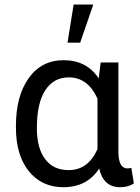

<svg xmlns="http://www.w3.org/2000/svg" viewBox="-20 -798 605 829"><path d="M491.2 -528.3H414.6L406.2 -459.5C371.4 -511.9 321 -538.1 254.9 -538.1C191.1 -538.1 140.8 -512.3 104 -460.7C67.2 -409.1 48.8 -340.3 48.8 -254.4V-247.1C48.8 -167.6 67.4 -104.9 104.5 -58.8C141.6 -12.8 191.4 10.3 253.9 10.3C321.9 10.3 373.4 -16.6 408.2 -70.3C420.6 -16.6 450.7 10.3 498.5 10.3C522.6 10.3 542.5 4.7 558.1 -6.3L546.9 -73.2C542 -71.6 536.5 -70.8 530.3 -70.8C504.9 -70.8 491.9 -93.6 491.2 -139.2ZM139.2 -244.1C139.2 -316.7 151.3 -371.5 175.5 -408.4C199.8 -445.4 233.7 -463.9 277.3 -463.9C332 -463.9 373.2 -433.3 400.9 -372.1V-154.3C374.2 -93.8 332.7 -63.5 276.4 -63.5C232.4 -63.5 198.6 -79.3 174.8 -111.1C151 -142.8 139.2 -187.2 139.2 -244.1ZM297.9 -778.3 271.5 -613.8H326.2L382.8 -778.3Z"/></svg>

Font: Roboto1
Style: rg
Weight: 400
Designer: Google
Version: Version 2.137; 2017